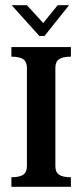

<svg xmlns="http://www.w3.org/2000/svg" viewBox="-20 -722 318 742"><path d="M24 -37Q56 -37 70 -47Q84 -57 84 -80V-460Q84 -483 70 -493Q56 -503 24 -503V-540H254V-503Q222 -503 208 -493Q194 -483 194 -460V-80Q194 -57 208 -47Q222 -37 254 -37V0H24ZM203 -702H247L152 -583H132L25 -702H84L147 -633Z"/></svg>

Font: Girassol
Style: Regular
Weight: 400
Width: 3
Designer: Liam Spradlin
Version: Version 1.004